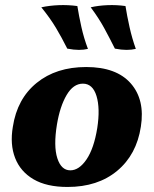

<svg xmlns="http://www.w3.org/2000/svg" viewBox="-20 -733 610 762"><path d="M248 9Q165 9 113 -21.5Q61 -52 40 -106Q19 -160 31 -230Q48 -341 125.5 -404Q203 -467 322 -467Q442 -467 499 -402Q556 -337 539 -230Q522 -119 445 -55Q368 9 248 9ZM259 -57Q294 -57 323.5 -100.5Q353 -144 366 -225Q378 -303 363 -352Q348 -401 309 -401Q271 -401 244.5 -356Q218 -311 206 -239Q192 -153 207.5 -105Q223 -57 259 -57ZM436 -540Q414 -584 393 -622.5Q372 -661 340 -704Q370 -711 406.5 -712.5Q443 -714 478 -709Q484 -671 494 -626Q504 -581 519 -539Q502 -535 482 -535Q462 -535 436 -540ZM247 -540Q225 -584 202 -622.5Q179 -661 144 -704Q176 -711 213 -712.5Q250 -714 287 -709Q293 -671 303 -626Q313 -581 329 -539Q313 -535 293 -535Q273 -535 247 -540Z"/></svg>

Font: Vollkorn ExtraBold
Style: Italic
Weight: 800
Italic angle: -11°
Designer: Friedrich Althausen
Foundry: Friedrich Althausen
Version: Version 5.000; ttfautohint (v1.8.3)